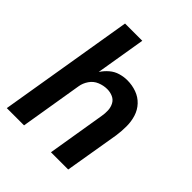

<svg xmlns="http://www.w3.org/2000/svg" viewBox="-204 -859 984 984"><g transform="rotate(45 288.0 -367.5)"><path d="M9 0H134L190 -339Q194 -365 210 -388.5Q226 -412 252 -422.5Q278 -433 304 -433Q326 -433 345 -424.5Q364 -416 373.5 -398Q383 -380 384 -358.5Q385 -337 381 -315L329 0H454L504 -298Q509 -333 509 -368Q509 -403 499 -435Q489 -467 466.5 -491Q444 -515 412 -526.5Q380 -538 345 -538Q320 -538 294 -530.5Q268 -523 247 -505Q226 -487 211 -464L256 -735H131Z"/></g></svg>

Font: Iosevka Sparkle Oblique
Style: Bold
Weight: 700
Italic angle: -9°
Designer: Belleve Invis
Foundry: Belleve Invis
Version: Version 4.5.0; ttfautohint (v1.8.3)